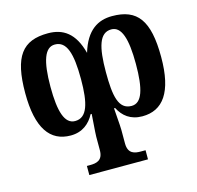

<svg xmlns="http://www.w3.org/2000/svg" viewBox="-112 -663 1047 1018"><g transform="rotate(-15 411.5 -153.5)"><path d="M255 238H577V188H551C519 188 481 183 481 125V50C481 25 473 -59 473 -70H479C503 -23 543 10 608 10C721 10 785 -75 785 -268C785 -470 727 -545 589 -545C512 -545 446 -508 411 -391C381 -506 319 -545 237 -545C97 -545 39 -471 39 -269C39 -76 102 10 215 10C280 10 321 -26 345 -72H351C351 -63 343 30 343 51V125C343 181 308 188 272 188H255ZM257 -58C200 -58 177 -130 177 -267C177 -409 202 -478 257 -478C321 -478 344 -408 344 -265C344 -132 323 -58 257 -58ZM567 -58C495 -58 481 -135 481 -266C481 -404 502 -478 567 -478C622 -478 646 -408 646 -267C646 -130 624 -58 567 -58Z"/></g></svg>

Font: Noto Serif Condensed
Style: Bold
Weight: 700
Width: 3
Designer: Monotype Design Team
Foundry: Monotype Imaging Inc.
Version: Version 2.015